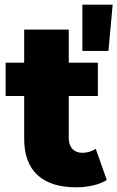

<svg xmlns="http://www.w3.org/2000/svg" viewBox="-20 -789 500 818"><path d="M435 -22Q411 -7 376.5 1Q342 9 303 9Q197 9 140 -43Q83 -95 83 -198V-380H4V-522H83V-663H273V-522H397V-380H273V-200Q273 -171 288.5 -154.5Q304 -138 330 -138Q363 -138 388 -155ZM331 -769H460L442 -572H331Z"/></svg>

Font: Idrija
Style: Regular
Weight: 800
Designer: Julieta Ulanovsky
Foundry: Julieta Ulanovsky
Version: Version 7.200